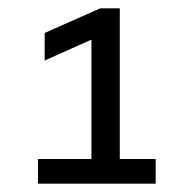

<svg xmlns="http://www.w3.org/2000/svg" viewBox="-20 -767 443 460"><path d="M353 -386H267V-747H220L87 -688V-622L199 -672V-386H71V-327H353Z"/></svg>

Font: Chess Sans Medium
Style: Regular
Weight: 500
Designer: Wolf Bōese
Foundry: Wolf Bōese
Version: Version 7.223;Glyphs 3.3 (3306)